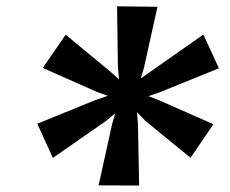

<svg xmlns="http://www.w3.org/2000/svg" viewBox="-20 -872 708 592"><path d="M95 -490.5 274 -563.5 312.5 -576.5 279 -588.5 112 -662.5 182.5 -765 320.5 -651 347 -627 343.5 -666 341 -852.5 465.5 -851 424 -663.5 414 -630 444.5 -651.5 607 -765.5 655 -661.5 475 -588.5 438 -575.5 470 -563 638 -489 567.5 -385.5 428 -499.5 402.5 -526 405.5 -486 409 -300 284 -300.5 325.5 -488.5 335 -522.5 306 -498.5 143 -385Z"/></svg>

Font: Merriweather Light 18pt ExtraBold
Style: Italic
Weight: 800
Italic angle: -7.8°
Version: Version 2.101